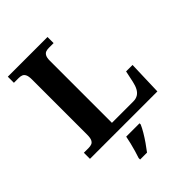

<svg xmlns="http://www.w3.org/2000/svg" viewBox="-263 -837 1180 1180"><g transform="rotate(-45 327.0 -246.5)"><path d="M28 0V-53H70Q84.6 -53 96.3 -57.5Q108 -62 114.5 -76Q121 -90 121 -118V-596Q121 -624.9 114.3 -638.4Q107.6 -652 96.3 -656.5Q85 -661 70 -661H28V-714H373V-661H331Q317.3 -661 305.8 -657Q294.3 -652.9 287.2 -639.9Q280 -626.9 280 -600V-61H466Q489 -61 505.5 -71Q522 -81 532.5 -100.5Q543 -120 549 -148L565 -223H621L614 0ZM243 208Q250 188 257.5 162Q265 136 271.5 109.5Q278 83 282 61H398V71Q389 92 373 119Q357 146 338.5 172.5Q320 199 303 221H243Z"/></g></svg>

Font: Noto Serif Tamil
Style: Regular
Weight: 400
Designer: Indian Type Foundry, Tom Grace, and the Monotype Design Team
Foundry: Monotype Imaging Inc.
Version: Version 2.003